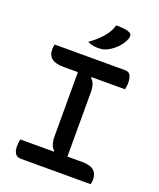

<svg xmlns="http://www.w3.org/2000/svg" viewBox="-167 -1030 933 1130"><g transform="rotate(20 300.0 -465.0)"><path d="M356 -79H259L272 -111Q258 -122 251 -142.5Q244 -163 244 -190Q244 -243 244 -296Q244 -349 244 -403Q244 -457 244 -511.5Q244 -566 244 -621H341L328 -589Q342 -578 349 -557.5Q356 -537 356 -510Q356 -457 356 -404Q356 -351 356 -297Q356 -243 356 -188.5Q356 -134 356 -79ZM540 0H102Q90 0 81 -4.5Q72 -9 66.5 -17.5Q61 -26 58.5 -37.5Q56 -49 56 -64Q56 -72 57 -79.5Q58 -87 59 -94Q60 -101 61 -106H448Q485 -106 506 -96Q527 -86 535.5 -69Q544 -52 544 -30Q544 -25 543.5 -20Q543 -15 542 -10Q541 -5 540 0ZM60 -700H499Q527 -700 535.5 -681Q544 -662 544 -633Q544 -628 543.5 -623.5Q543 -619 542.5 -613.5Q542 -608 541 -603.5Q540 -599 539 -594H154Q104 -594 80 -612.5Q56 -631 56 -669Q56 -674 56.5 -678.5Q57 -683 57.5 -687Q58 -691 58.5 -694.5Q59 -698 60 -700ZM362 -930Q380 -930 394.5 -929Q409 -928 421.5 -926Q434 -924 445 -919Q457 -915 459.5 -905Q462 -895 458 -883Q452 -866 443 -852Q434 -838 422.5 -825.5Q411 -813 397 -802Q383 -791 366 -782Q351 -774 337 -771Q323 -768 304 -768Q293 -768 282.5 -769.5Q272 -771 262 -774Q252 -777 240 -782Q272 -805 296 -828Q320 -851 337 -876.5Q354 -902 362 -930Z"/></g></svg>

Font: Recursive Monospace Casual Medium
Style: Regular
Weight: 500
Version: Version 1.047